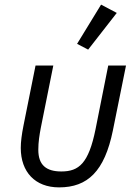

<svg xmlns="http://www.w3.org/2000/svg" viewBox="-20 -800 596 832"><path d="M486 -744 418 -780 314 -610 362 -585ZM211 -516H134L82 -257C74 -217 70 -185 70 -159C70 -55 132 12 236 12C360 12 433 -58 469 -234L526 -516H449L394 -240C364 -92 322 -57 246 -57C180 -57 146 -85 146 -151C146 -185 151 -215 157 -247Z"/></svg>

Font: Braiins Sans
Style: Italic
Weight: 400
Italic angle: -11.31°
Designer: Mike Abbink, Paul van der Laan, Pieter van Rosmalen, Jiri Chlebus, Lubos Buracinsky
Foundry: Bold Monday, Sudetype
Version: Version 1.000;hotconv 1.0.109;makeotfexe 2.5.65596